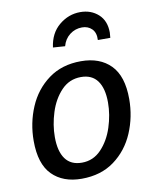

<svg xmlns="http://www.w3.org/2000/svg" viewBox="-87 -836 731 911"><g transform="rotate(-10 279.0 -380.0)"><path d="M520 -324Q520 -238 487.5 -161.5Q455 -85 390.5 -37.5Q326 10 233 10Q143 10 91 -42.5Q39 -95 39 -206Q39 -292 71.5 -368.5Q104 -445 168.5 -492.5Q233 -540 325 -540Q416 -540 468 -487Q520 -434 520 -324ZM141 -207Q141 -138 167.5 -101.5Q194 -65 247 -65Q302 -65 340.5 -105.5Q379 -146 398.5 -206Q418 -266 418 -325Q418 -393 391.5 -429.5Q365 -466 312 -466Q256 -466 217.5 -425.5Q179 -385 160 -325Q141 -265 141 -207ZM484 -650Q484 -643 482 -625H422Q424 -660 405.5 -678.5Q387 -697 358 -697Q325 -697 299 -677Q273 -657 264 -623L206 -627Q215 -695 260.5 -732.5Q306 -770 362 -770Q414 -770 449 -738.5Q484 -707 484 -650Z"/></g></svg>

Font: Bitter Pro Medium
Style: Italic
Weight: 500
Italic angle: -9°
Designer: Sol Matas, and Bitter project Authors
Foundry: Sol Matas
Version: Version 1.010